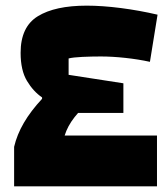

<svg xmlns="http://www.w3.org/2000/svg" viewBox="-20 -660 593 680"><path d="M30 0V-140Q40 -183 64.5 -225Q89 -267 129 -310H309Q269 -277 244 -245Q219 -213 209 -180H536V0ZM202 -260 129 -310V-315Q98 -336 75.5 -373.5Q53 -411 53 -473Q53 -565 114 -602.5Q175 -640 287 -640Q342 -640 408 -631.5Q474 -623 538 -608L511 -441Q470 -450 423.5 -455Q377 -460 337 -460Q304 -460 271.5 -458.5Q239 -457 223 -453V-395L417 -365V-260Z"/></svg>

Font: Changa ExtraBold
Style: Regular
Weight: 800
Designer: Eduardo Rodriguez Tunni
Foundry: Eduardo Rodriguez Tunni
Version: Version 3.002; ttfautohint (v1.8.2)